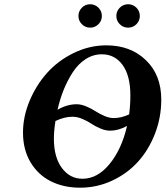

<svg xmlns="http://www.w3.org/2000/svg" viewBox="-20 -871 777 901"><path d="M240.2 -303.2Q232.9 -256.8 232.9 -220.2Q232.9 -133.3 270.3 -82.8Q307.6 -32.2 367.2 -32.2Q437.5 -32.2 494.1 -101.3Q550.8 -170.4 576.2 -279.8Q534.7 -257.8 497.1 -257.8Q475.1 -257.8 450.9 -268.1Q426.8 -278.3 408.7 -290.5Q390.6 -302.7 366.5 -313Q342.3 -323.2 319.8 -323.2Q282.7 -323.2 240.2 -303.2ZM585.9 -334Q591.8 -377.4 591.8 -422.9Q591.8 -515.6 555.4 -565.9Q519 -616.2 458 -616.2Q417 -616.2 381.8 -593.5Q346.7 -570.8 321.5 -532Q296.4 -493.2 278.8 -449.5Q261.2 -405.8 250 -356Q294.9 -381.8 339.8 -381.8Q360.8 -381.8 385 -371.6Q409.2 -361.3 427.5 -349.4Q445.8 -337.4 469.5 -327.1Q493.2 -316.9 513.2 -316.9Q548.3 -316.9 585.9 -334ZM87.9 -249Q87.9 -323.2 118.7 -397.2Q149.4 -471.2 200.9 -528.8Q252.4 -586.4 325.9 -622.3Q399.4 -658.2 479 -658.2Q592.8 -658.2 664.8 -588.6Q736.8 -519 736.8 -403.8Q736.8 -319.3 707 -242.9Q677.2 -166.5 626.7 -111.1Q576.2 -55.7 505.4 -22.9Q434.6 9.8 356 9.8Q279.3 9.8 219.2 -20Q159.2 -49.8 123.5 -109.1Q87.9 -168.5 87.9 -249ZM348.1 -795.9Q348.1 -818.8 364.3 -835Q380.4 -851.1 402.8 -851.1Q425.8 -851.1 441.9 -835Q458 -818.8 458 -795.9Q458 -773.4 441.9 -757.3Q425.8 -741.2 402.8 -741.2Q380.4 -741.2 364.3 -757.3Q348.1 -773.4 348.1 -795.9ZM525.9 -795.9Q525.9 -818.8 542.2 -835Q558.6 -851.1 581.1 -851.1Q604 -851.1 620.1 -835Q636.2 -818.8 636.2 -795.9Q636.2 -773.4 620.1 -757.3Q604 -741.2 581.1 -741.2Q558.6 -741.2 542.2 -757.3Q525.9 -773.4 525.9 -795.9Z"/></svg>

Font: Common Serif
Style: Bold Italic
Weight: 700
Italic angle: -12°
Designer: Philipp H. Poll, Khaled Hosny
Foundry: Stefan Peev, Context Ltd.
Version: Version 1.026